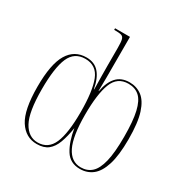

<svg xmlns="http://www.w3.org/2000/svg" viewBox="-174 -905 1027 1060"><g transform="rotate(30 339.0 -375.0)"><path d="M202 10Q131 10 89.5 -54.5Q48 -119 48 -267Q48 -411 87.5 -476.5Q127 -542 203 -542Q254 -542 283.5 -508.5Q313 -475 325 -410H327Q326 -466 325.5 -499.5Q325 -533 325 -562V-674Q325 -710 321 -726Q317 -742 304 -746Q291 -750 262 -750H258V-760H353V-561Q353 -529 353 -498.5Q353 -468 352 -415H354Q365 -476 395 -509Q425 -542 478 -542Q522 -542 556 -517Q590 -492 609.5 -432Q629 -372 629 -266Q629 -164 610 -103.5Q591 -43 557 -16.5Q523 10 477 10Q414 10 383 -40Q352 -90 339 -170Q330 -113 315 -72.5Q300 -32 273.5 -11Q247 10 202 10ZM202 0Q269 0 297 -64.5Q325 -129 325 -265Q325 -398 298.5 -465Q272 -532 201 -532Q132 -532 104 -468Q76 -404 76 -267Q76 -122 109.5 -61Q143 0 202 0ZM477 0Q518 0 545.5 -25Q573 -50 587 -108Q601 -166 601 -266Q601 -366 587.5 -424Q574 -482 546.5 -507Q519 -532 476 -532Q406 -532 379.5 -464Q353 -396 353 -265Q353 -127 384.5 -63.5Q416 0 477 0Z"/></g></svg>

Font: Noto Serif Display ExtraCondensed Thin
Style: Regular
Weight: 100
Width: 2
Designer: Monotype Design Team
Foundry: Monotype Imaging Inc.
Version: Version 2.009